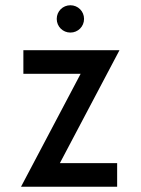

<svg xmlns="http://www.w3.org/2000/svg" viewBox="-20 -711 535 731"><path d="M435 -520H69V-430H287L60 0H426V-90H208ZM196 -639C196 -610 219 -587 248 -587C277 -587 300 -610 300 -639C300 -668 277 -691 248 -691C219 -691 196 -668 196 -639Z"/></svg>

Font: Grotesk 02 Mince
Style: Bold
Weight: 400
Designer: Frank Adebiaye, contributions by Jérémy Landes, Ariel Martín Pérez
Foundry: Velvetyne Type Foundry
Version: Version 3.000;Glyphs 3.1.2 (3150)